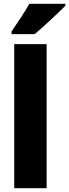

<svg xmlns="http://www.w3.org/2000/svg" viewBox="-20 -993 365 1013"><path d="M325 -963V-973H135C110 -929 74 -875 41 -827V-813H163C214 -856 291 -928 325 -963ZM226 0V-760H55V0Z"/></svg>

Font: Noto Sans Sinhala Condensed Black
Style: Regular
Weight: 900
Width: 3
Designer: Jelle Bosma - Monotype Design Team
Foundry: Monotype Imaging Inc.
Version: Version 2.006